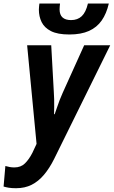

<svg xmlns="http://www.w3.org/2000/svg" viewBox="-92 -794 626 1055"><path d="M-3.9 240.2Q-27.3 240.2 -43.7 237.5Q-60.1 234.9 -72.3 231L-62.5 118.2Q-50.3 121.6 -38.3 123.8Q-26.4 126 -13.2 126Q22.5 126 44.9 104Q67.4 82 85.9 45.9L108.9 -3.4L57.1 -545.4H189.5L203.6 -290.5Q205.1 -271 205.6 -249.3Q206.1 -227.5 205.8 -206.3Q205.6 -185.1 205.1 -166.5H208.5Q214.8 -184.1 221.4 -203.9Q228 -223.6 235.8 -244.1Q243.7 -264.6 252.4 -283.7L370.6 -545.4H513.7L205.1 80.1Q179.7 130.9 149.4 166.7Q119.1 202.6 81.8 221.4Q44.4 240.2 -3.9 240.2ZM289.1 -604.5Q224.6 -604.5 188.2 -623Q151.9 -641.6 136.7 -672.6Q121.6 -703.6 121.6 -741.2Q121.6 -748.5 122.6 -757.6Q123.5 -766.6 124.5 -774.4H237.8Q236.8 -765.1 236.1 -757.3Q235.4 -749.5 235.4 -742.7Q235.4 -712.9 251.5 -698.2Q267.6 -683.6 298.3 -683.6Q334.5 -683.6 357.2 -705.1Q379.9 -726.6 391.1 -774.4H505.9Q493.2 -719.2 466.8 -681.4Q440.4 -643.6 397 -624Q353.5 -604.5 289.1 -604.5Z"/></svg>

Font: Open Sans SemiCondensed
Style: Bold Italic
Weight: 700
Width: 4
Italic angle: -12°
Designer: Monotype Design Team
Foundry: Monotype Imaging Inc.
Version: Version 3.003